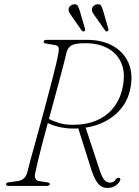

<svg xmlns="http://www.w3.org/2000/svg" viewBox="-20 -891 666 920"><path d="M193 -309.5 206.5 -325Q227 -313.5 258 -303.2Q289 -293 328 -293Q395.5 -293 444.8 -314.8Q494 -336.5 525 -376.5Q556 -416.5 567 -469.5Q582 -538 562.5 -586Q543 -634 497.5 -659Q452 -684 388 -684Q341.5 -684 323.5 -674Q305.5 -664 299 -640.5Q293.5 -616.5 284 -579.2Q274.5 -542 262 -496Q249.5 -450 235.8 -399.5Q222 -349 208.2 -298.5Q194.5 -248 182.5 -202.2Q170.5 -156.5 161.8 -120Q153 -83.5 148.5 -60.5Q144.5 -45 150 -35Q155.5 -25 166 -23.5L202.5 -18Q211 -17 215 -14.8Q219 -12.5 219 -8.5Q219 -4.5 214.2 -2.2Q209.5 0 202 0H21Q14.5 0 11.8 -2.2Q9 -4.5 9 -8Q9 -13 13.8 -15.5Q18.5 -18 30 -18.5L58.5 -22.5Q77.5 -24 90 -32.8Q102.5 -41.5 109.5 -60.5Q115 -84 125 -120.8Q135 -157.5 147.8 -203.5Q160.5 -249.5 174.5 -300.2Q188.5 -351 202 -401.8Q215.5 -452.5 227.5 -498.8Q239.5 -545 248.5 -582.5Q257.5 -620 261 -644.5Q263.5 -659 259 -666.2Q254.5 -673.5 240.5 -675.5L204 -681.5Q194.5 -683 191.8 -685.5Q189 -688 189 -691.5Q189 -695.5 193 -697.8Q197 -700 205 -700H398Q468.5 -700 520 -671.5Q571.5 -643 595.2 -590.8Q619 -538.5 604.5 -466Q593.5 -410.5 557.8 -367.8Q522 -325 465.2 -300.5Q408.5 -276 336 -275Q293.5 -274.5 256.5 -284.2Q219.5 -294 193 -309.5ZM353 -282.5 388 -286.5 451 -96Q461 -62 469.8 -45Q478.5 -28 487.8 -22Q497 -16 506.5 -16Q516.5 -16 523.5 -20Q530.5 -24 536 -33Q538.5 -37 543.2 -38.5Q548 -40 551.5 -38.5Q555.5 -37 556.5 -32.8Q557.5 -28.5 554.5 -24.5Q548 -11 532.5 -0.8Q517 9.5 493.5 9.5Q478 9.5 464 1Q450 -7.5 437.5 -30.2Q425 -53 412.5 -94ZM363.5 -835 387.5 -753Q388.5 -750 388 -746.8Q387.5 -743.5 384 -741.5Q380.5 -739.5 377.5 -740.5Q374.5 -741.5 372 -744L323.5 -813.5Q317.5 -822 312.8 -829.8Q308 -837.5 308.5 -846.5Q309.5 -856.5 316.8 -862.8Q324 -869 333.5 -870.5Q347.5 -872.5 353 -862.5Q358.5 -852.5 363.5 -835ZM475.5 -835 499 -753Q500 -750 499.5 -746.8Q499 -743.5 495.5 -741.5Q492 -739.5 489.2 -740.5Q486.5 -741.5 484.5 -744L435.5 -813.5Q429 -822 424.5 -829.8Q420 -837.5 420.5 -846.5Q421.5 -856.5 428.5 -862.8Q435.5 -869 445 -870.5Q459.5 -872.5 465 -862.5Q470.5 -852.5 475.5 -835Z"/></svg>

Font: Fraunces Thin
Style: Italic
Weight: 250
Italic angle: -16°
Version: Version 1.000;[b76b70a41]